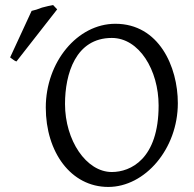

<svg xmlns="http://www.w3.org/2000/svg" viewBox="-20 -724 767 759"><path d="M422 -44C321 -44 237 -169 237 -313C237 -432 279 -574 422 -574C530 -574 607 -447 607 -307C607 -95 496 -44 422 -44ZM436 -630C286 -630 161 -479 161 -299C161 -123 260 15 408 15C553 15 683 -135 683 -316C683 -461 608 -630 436 -630ZM45 -481 206 -687 190 -704C181 -702 181 -702 170 -700L146 -694L124 -686C117 -684 110 -682 105 -681L20 -497C28 -492 37 -483 45 -481Z"/></svg>

Font: Temporarium
Style: Regular
Weight: 400
Version: Version 1.1